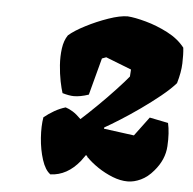

<svg xmlns="http://www.w3.org/2000/svg" viewBox="-43 -832 601 598"><g transform="rotate(5 257.5 -533.0)"><path d="M247.1 -338.9 246.1 -341.8Q243.7 -344.2 241.2 -347.2Q234.9 -338.9 232.7 -335.4Q230.5 -332 227.5 -328.1Q188.5 -279.3 135.7 -277.3Q119.1 -289.1 109.1 -320.1Q99.1 -351.1 96.4 -387.9Q93.8 -424.8 98.6 -452.6Q113.8 -464.8 130.4 -474.4Q147 -483.9 165 -489.3Q176.3 -485.8 188 -478.5Q199.7 -471.2 213.9 -457Q235.8 -476.6 264.6 -504.9Q293.5 -533.2 318.6 -560.3Q343.8 -587.4 356 -602.5L357.4 -624.5L277.3 -655.8L264.2 -650.9L233.4 -535.2Q207.5 -526.4 187 -526.4Q172.9 -526.4 151.4 -532.7Q147 -545.9 142.3 -568.8Q137.7 -591.8 135.7 -618.9Q133.8 -646 137.2 -671.1Q140.6 -696.3 152.3 -713.4Q169.9 -729 203.6 -746.3Q237.3 -763.7 273.2 -776.1Q309.1 -788.6 333 -788.6Q355.5 -787.1 390.1 -777.6Q424.8 -768.1 459 -750.5Q493.2 -732.9 513.7 -706.5Q516.1 -685.5 515.1 -657.5Q514.2 -629.4 503.9 -594.7Q486.8 -575.2 458.5 -552.2Q430.2 -529.3 398.4 -506.8Q366.7 -484.4 337.6 -466.1Q308.6 -447.8 290 -437.5L289.6 -433.6L384.3 -420.9L428.7 -480.5L486.8 -468.8Q493.7 -439 491.2 -396.5Q488.8 -354 457.5 -317.9Q439.5 -296.4 418.2 -286.4Q397 -276.4 377 -276.4Q354.5 -276.4 329.8 -286.1Q305.2 -295.9 283.4 -310.5Q261.7 -325.2 247.6 -339.8Z"/></g></svg>

Font: Fruktur
Style: Italic
Weight: 400
Italic angle: -8°
Designer: Viktoriya Grabowska, Eben Sorkin
Foundry: Viktoriya Grabowska
Version: Version 1.008; ttfautohint (v1.8.4.7-5d5b)